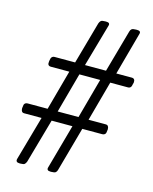

<svg xmlns="http://www.w3.org/2000/svg" viewBox="-106 -757 660 829"><g transform="rotate(15 224.0 -342.0)"><path d="M62 2Q43 2 47 -14L103 -212H25Q11 -212 11 -231L12 -238Q12 -257 30 -257H118L167 -436H85Q68 -436 71 -455L72 -462Q74 -481 90 -481H181L234 -670Q237 -678 241.5 -682Q246 -686 261 -686H265Q284 -686 279 -671L225 -481H319L372 -670Q374 -678 379 -682Q384 -686 398 -686H403Q422 -686 417 -671L365 -481H434Q450 -481 448 -462L446 -455Q444 -436 429 -436H350L301 -257H378Q392 -257 392 -238L391 -231Q391 -212 373 -212H285L230 -14Q228 -6 223 -2Q218 2 204 2H200Q181 2 186 -14L241 -212H148L92 -14Q89 -6 84.5 -2Q80 2 66 2ZM163 -257H256L305 -436H212Z"/></g></svg>

Font: Asap Condensed Condensed ExtraLight
Style: Italic
Weight: 200
Width: 3
Italic angle: -6°
Designer: Pablo Cosgaya
Foundry: Omnibus-Type
Version: Version 3.001; ttfautohint (v1.8.4.7-5d5b)